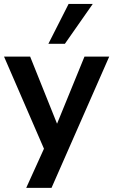

<svg xmlns="http://www.w3.org/2000/svg" viewBox="-24 -762 565 959"><path d="M106.9 176.5H233.3L521.6 -479.4H398L246.1 -107.8H275.5L126.5 -479.4H-3.9L206.9 6.9V-44.1ZM217.6 -543.1H300L439.2 -742.2H318.6Z"/></svg>

Font: LL Pando Sans
Style: Bold
Weight: 700
Designer: Joshua Smith
Foundry: Joshua Smith
Version: Version 1.000;Glyphs 3.2.1 (3258)